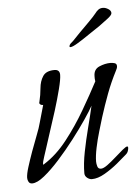

<svg xmlns="http://www.w3.org/2000/svg" viewBox="-45 -573 443 619"><g transform="rotate(-5 176.5 -263.5)"><path d="M228 10Q220 10 212.5 4Q205 -2 205 -11Q205 -42 212.5 -80Q220 -118 230 -156.5Q240 -195 247 -226Q239 -211 220 -183Q201 -155 176 -122.5Q151 -90 124.5 -60.5Q98 -31 74.5 -12Q51 7 35 7Q27 7 23.5 1Q20 -5 20 -12Q20 -24 27 -46.5Q34 -69 43.5 -95.5Q53 -122 62.5 -146Q72 -170 76 -186L92 -242H90Q87 -242 83.5 -244Q80 -246 80 -250Q80 -251 80.5 -252Q81 -253 81 -254Q86 -274 88 -296.5Q90 -319 100.5 -335Q111 -351 138 -351Q155 -351 155 -334Q155 -320 147 -288.5Q139 -257 127.5 -220Q116 -183 105 -150.5Q94 -118 89 -101Q87 -94 81 -76.5Q75 -59 75 -52L76 -50Q77 -50 79 -52Q119 -77 153.5 -121Q188 -165 216.5 -214Q245 -263 266 -303Q265 -308 265 -312Q265 -316 265 -320Q265 -342 283.5 -350Q302 -358 320 -358Q326 -358 333 -356Q340 -354 340 -346Q340 -342 338.5 -338.5Q337 -335 335 -331Q317 -296 303.5 -260Q290 -224 278 -186Q273 -169 265 -142.5Q257 -116 251.5 -89.5Q246 -63 246 -45Q246 -38 248.5 -29.5Q251 -21 260 -21Q268 -21 281 -30.5Q294 -40 308.5 -53Q323 -66 334.5 -75.5Q346 -85 350 -85Q353 -85 353 -80Q353 -77 351 -70.5Q349 -64 343 -59Q332 -49 312 -32.5Q292 -16 269.5 -3Q247 10 228 10ZM196 -420Q193 -420 193 -422Q193 -427 198 -432Q203 -437 206 -439Q215 -449 230 -464Q245 -479 261 -495Q277 -511 285 -521Q290 -528 296 -532.5Q302 -537 311 -537Q319 -537 328 -531.5Q337 -526 337 -518Q337 -511 320.5 -499Q304 -487 295 -480Q281 -471 260 -456.5Q239 -442 221 -431Q203 -420 196 -420Z"/></g></svg>

Font: Moon Dance
Style: Regular
Weight: 400
Designer: Robert E. Leuschke
Foundry: Robert E. Leuschke
Version: Version 1.010; ttfautohint (v1.8.3)